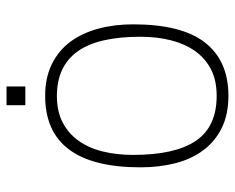

<svg xmlns="http://www.w3.org/2000/svg" viewBox="-84 -608 701 572"><g transform="rotate(-90 266.0 -322.5)"><path d="M266 8Q211 8 171 -11.5Q131 -31 104.5 -66Q78 -101 65.5 -149Q53 -197 53 -254Q53 -538 266 -538Q320 -538 360.5 -518Q401 -498 427 -463Q453 -428 466 -380Q479 -332 479 -276Q479 -131 424.5 -61.5Q370 8 266 8ZM266 -27Q312 -27 345 -44Q378 -61 399.5 -91.5Q421 -122 431.5 -163.5Q442 -205 442 -254Q442 -382 397.5 -442.5Q353 -503 266 -503Q219 -503 186 -485.5Q153 -468 131.5 -437.5Q110 -407 100 -365.5Q90 -324 90 -276Q90 -151 132 -89Q174 -27 266 -27ZM294 -597H238V-653H294Z"/></g></svg>

Font: Tanohe Sans ExtraLight
Style: Regular
Weight: 250
Designer: Village Type and Design LLC & Cristiano Sobral
Foundry: Cooper Hewitt Smithsonian Design Museum
Version: Version 1.00;September 29, 2021;FontCreator 13.0.0.2655 64-b